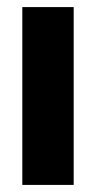

<svg xmlns="http://www.w3.org/2000/svg" viewBox="-20 -512 270 542"><path d="M188 10V-492H43V10Z"/></svg>

Font: Bluebird
Style: SfBdExt
Weight: 700
Designer: Jasper
Foundry: Cannot Into Space Fonts
Version: Version 0.98